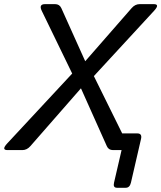

<svg xmlns="http://www.w3.org/2000/svg" viewBox="-27 -720 773 921"><path d="M9.3 0Q-22 0 7.8 -32.2L319.3 -367.2L173.3 -668Q157.7 -700.2 189.5 -700.2H237.3Q258.3 -700.2 267.1 -681.2L381.8 -426.3L604.5 -681.2Q621.1 -700.2 643.1 -700.2H710.4Q741.7 -700.2 711.9 -668L423.3 -355L559.1 -80.1H631.3Q655.8 -80.1 649.4 -53.2L601.1 156.2Q595.2 180.7 576.2 180.7H534.2Q514.2 180.7 520 156.2L556.2 0H515.1Q493.7 0 485.4 -19L361.3 -296.4L118.7 -19Q102.1 0 80.1 0Z"/></svg>

Font: Istok Web
Style: BoldItalic
Weight: 700
Italic angle: -13°
Designer: Andrey V. Panov
Foundry: Andrey V. Panov
Version: Version 1.0.2g